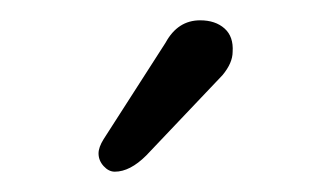

<svg xmlns="http://www.w3.org/2000/svg" viewBox="-20 -764 321 189"><path d="M77 -613Q77 -619 82 -627L143 -722Q155 -744 177 -744Q192 -744 201 -736Q210 -728 209 -713Q209 -702 199 -690L124 -611Q108 -595 93 -595Q87 -595 82 -600.5Q77 -606 77 -613Z"/></svg>

Font: Quicksand
Style: Regular
Weight: 400
Designer: Andrew Paglinawan
Foundry: Andrew Paglinawan
Version: Version 3.000